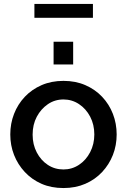

<svg xmlns="http://www.w3.org/2000/svg" viewBox="-20 -941 642 971"><path d="M301 10Q239 10 190 -11.5Q141 -33 105.5 -71Q70 -109 51 -157.5Q32 -206 32 -261Q32 -316 51 -365Q70 -414 105.5 -451.5Q141 -489 190.5 -510.5Q240 -532 301 -532Q362 -532 411.5 -510.5Q461 -489 496.5 -451.5Q532 -414 551 -365Q570 -316 570 -261Q570 -206 551 -157.5Q532 -109 496.5 -71Q461 -33 411.5 -11.5Q362 10 301 10ZM145 -260Q145 -210 166 -170Q187 -130 222 -107Q257 -84 301 -84Q344 -84 379.5 -107.5Q415 -131 436 -171.5Q457 -212 457 -261Q457 -311 436 -351Q415 -391 379.5 -414.5Q344 -438 301 -438Q257 -438 222 -414Q187 -390 166 -350.5Q145 -311 145 -260ZM251 -615V-730H350V-615ZM154 -851V-921H450V-851Z"/></svg>

Font: Raleway Thin SemiBold
Style: Regular
Weight: 600
Version: Version 4.026